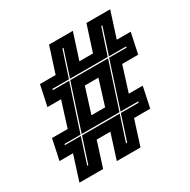

<svg xmlns="http://www.w3.org/2000/svg" viewBox="-157 -848 987 997"><g transform="rotate(-30 336.0 -350.0)"><path d="M41 0 88.5 -149H7.5L33.5 -272H127.5L175 -423H93.5L119.5 -546H213.5L263 -700H405.5L356 -546H437.5L487 -700H629.5L580 -546H663.5L637.5 -423H541.5L494 -272H577.5L551.5 -149H454.5L407 0H265L312.5 -149H230.5L183 0ZM177.5 -213 266 -485H492.5L404 -213ZM270 -272H352L399 -423H317.5ZM120 -56H126.5L175.5 -206H401.5L352.5 -56H359.5L408 -206H515L516.5 -213H410.5L499 -485H603.5L605 -491.5H501.5L552.5 -648H546L494.5 -492H268.5L319.5 -648H313L262 -492H163L161.5 -485H259.5L170.5 -213H74.5L73 -206.5H168.5Z"/></g></svg>

Font: Tourney ExtraBold
Style: Italic
Weight: 800
Italic angle: -12°
Version: Version 1.015